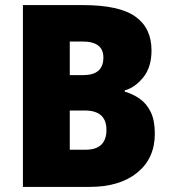

<svg xmlns="http://www.w3.org/2000/svg" viewBox="-20 -734 665 754"><path d="M70 0V-714H306Q448 -714 511.5 -669Q575 -624 575 -536Q575 -470 542.5 -430Q510 -390 470 -379V-374Q502 -365 529 -346Q556 -327 572 -294Q588 -261 588 -209Q588 -112 519 -56Q450 0 332 0ZM254 -439H307Q386 -439 386 -508Q386 -571 304 -571H254ZM254 -146H316Q398 -146 398 -224Q398 -300 313 -300H254Z"/></svg>

Font: Noto Sans SemiCondensed Black
Style: Regular
Weight: 900
Width: 4
Designer: Monotype Design Team
Foundry: Monotype Imaging Inc.
Version: Version 2.013; ttfautohint (v1.8.4.7-5d5b)